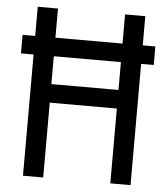

<svg xmlns="http://www.w3.org/2000/svg" viewBox="-51 -739 688 785"><g transform="rotate(5 293.0 -346.5)"><path d="M20.5 -497.6V-573.7H72.3V-693.4H155.3V-573.7H430.7V-693.4H513.7V-573.7H565.4V-497.6H513.7V0H430.7V-307.1H155.3V0H72.3V-497.6ZM155.3 -383.3H430.7V-497.6H155.3Z"/></g></svg>

Font: Cascadia Mono SemiLight
Style: Regular
Weight: 350
Monospace: yes
Designer: Aaron Bell
Foundry: Saja Typeworks
Version: Version 2404.023; ttfautohint (v1.8.4)